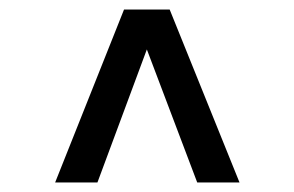

<svg xmlns="http://www.w3.org/2000/svg" viewBox="-20 -706 619 404"><path d="M96 -322 241 -686H337L484 -322H395L289 -602L185 -322Z"/></svg>

Font: Archivo SemiCondensed Medium
Style: Regular
Weight: 500
Width: 4
Designer: Hector Gatti
Foundry: Omnibus-Type
Version: Version 2.001